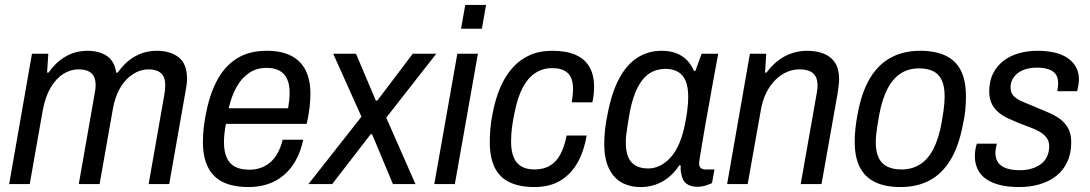

<svg xmlns="http://www.w3.org/2000/svg" viewBox="-20 -743 4398 775"><path d="M17 0 109 -526H175L170 -450H176Q199 -482 224 -501Q249 -520 276 -529Q303 -538 332 -538Q380 -538 411 -517.5Q442 -497 449 -450H455Q478 -482 503 -501Q528 -520 555.5 -529Q583 -538 613 -538Q668 -538 701.5 -511.5Q735 -485 735 -425Q735 -413 733 -399Q731 -385 728 -369L663 0H580L643 -359Q645 -370 646 -380Q647 -390 647 -399Q647 -423 638.5 -437Q630 -451 614.5 -457Q599 -463 578 -463Q547 -463 517 -444Q487 -425 465.5 -389Q444 -353 435 -300L382 0H298L361 -359Q363 -370 364.5 -380Q366 -390 366 -399Q366 -423 357.5 -437Q349 -451 333.5 -457Q318 -463 296 -463Q265 -463 235.5 -444.5Q206 -426 184.5 -389.5Q163 -353 153 -300L100 0Z M984 12Q922 12 881 -7.5Q840 -27 819.5 -68Q799 -109 799 -170Q799 -201 803 -233.5Q807 -266 814 -297Q829 -370 859.5 -424.5Q890 -479 938.5 -508.5Q987 -538 1057 -538Q1116 -538 1155 -518Q1194 -498 1213.5 -459.5Q1233 -421 1233 -364Q1233 -339 1229.5 -308.5Q1226 -278 1218 -243H892Q888 -222 886 -204Q884 -186 884 -170Q884 -131 895.5 -106Q907 -81 929.5 -69.5Q952 -58 987 -58Q1010 -58 1031 -65Q1052 -72 1069.5 -86.5Q1087 -101 1100 -124Q1113 -147 1121 -179H1204Q1194 -132 1174 -96Q1154 -60 1125.5 -36Q1097 -12 1061.5 0Q1026 12 984 12ZM903 -306H1143Q1146 -324 1147.5 -339.5Q1149 -355 1149 -369Q1149 -403 1138.5 -425Q1128 -447 1107.5 -458Q1087 -469 1055 -469Q1016 -469 986 -449Q956 -429 935.5 -393Q915 -357 903 -306Z M1225 0 1439 -272 1325 -526H1417L1497 -337H1503L1646 -526H1741L1539 -268L1657 0H1566L1482 -201H1476L1321 0Z M1841 -627 1858 -723H1942L1925 -627ZM1733 0 1826 -526H1909L1816 0Z M2136 12Q2078 12 2037.5 -7Q1997 -26 1977 -66.5Q1957 -107 1957 -170Q1957 -197 1959.5 -225.5Q1962 -254 1968 -283Q1979 -342 1999 -389Q2019 -436 2049 -469.5Q2079 -503 2118.5 -520.5Q2158 -538 2209 -538Q2266 -538 2303.5 -521.5Q2341 -505 2359.5 -472.5Q2378 -440 2378 -393Q2378 -379 2376.5 -363Q2375 -347 2371 -330H2288Q2290 -344 2291.5 -358Q2293 -372 2293 -383Q2293 -412 2284.5 -430.5Q2276 -449 2257 -458.5Q2238 -468 2208 -468Q2171 -468 2141 -448.5Q2111 -429 2090 -389.5Q2069 -350 2057 -288Q2051 -260 2048 -238.5Q2045 -217 2044 -201Q2043 -185 2043 -171Q2043 -133 2053.5 -108Q2064 -83 2085 -71Q2106 -59 2137 -59Q2175 -59 2201 -75Q2227 -91 2243 -122Q2259 -153 2267 -196H2348Q2338 -135 2312 -88Q2286 -41 2243 -14.5Q2200 12 2136 12Z M2567 12Q2521 12 2488 -7Q2455 -26 2437 -65Q2419 -104 2419 -163Q2419 -192 2422.5 -222.5Q2426 -253 2433 -285Q2449 -369 2479 -425.5Q2509 -482 2552.5 -510Q2596 -538 2650 -538Q2684 -538 2709 -528.5Q2734 -519 2752 -501Q2770 -483 2781 -457H2787L2812 -526H2879L2856 -401Q2851 -370 2843.5 -330.5Q2836 -291 2829 -250.5Q2822 -210 2816 -174.5Q2810 -139 2806 -114.5Q2802 -90 2802 -84Q2802 -71 2808.5 -65Q2815 -59 2827 -59H2864L2854 -4Q2844 1 2828 6Q2812 11 2794 11Q2768 11 2751 -1.5Q2734 -14 2730 -41Q2728 -48 2727.5 -56.5Q2727 -65 2728 -74L2722 -76Q2695 -34 2655 -11Q2615 12 2567 12ZM2597 -63Q2620 -63 2642.5 -73.5Q2665 -84 2685.5 -106Q2706 -128 2721.5 -163.5Q2737 -199 2746 -248Q2751 -273 2753.5 -292Q2756 -311 2757 -325.5Q2758 -340 2758 -352Q2758 -389 2748.5 -414Q2739 -439 2718.5 -452Q2698 -465 2666 -465Q2630 -465 2602 -447Q2574 -429 2554 -390.5Q2534 -352 2522 -290Q2517 -261 2513.5 -239Q2510 -217 2508 -200.5Q2506 -184 2506 -169Q2506 -114 2528.5 -88.5Q2551 -63 2597 -63Z M2915 0 3007 -526H3073L3068 -450H3074Q3097 -481 3123.5 -500.5Q3150 -520 3179 -529Q3208 -538 3238 -538Q3276 -538 3305 -526.5Q3334 -515 3350.5 -490Q3367 -465 3367 -424Q3367 -411 3365 -396.5Q3363 -382 3361 -366L3296 0H3212L3275 -357Q3277 -368 3278.5 -378.5Q3280 -389 3280 -398Q3280 -422 3271 -436.5Q3262 -451 3245.5 -457Q3229 -463 3206 -463Q3181 -463 3156.5 -452.5Q3132 -442 3110.5 -421Q3089 -400 3073.5 -369.5Q3058 -339 3051 -298L2998 0Z M3615 12Q3554 12 3513 -7.5Q3472 -27 3451 -67.5Q3430 -108 3430 -171Q3430 -197 3433 -225.5Q3436 -254 3442 -284Q3458 -371 3491.5 -427Q3525 -483 3576 -510.5Q3627 -538 3694 -538Q3755 -538 3796.5 -518.5Q3838 -499 3858.5 -458.5Q3879 -418 3879 -354Q3879 -328 3876.5 -299.5Q3874 -271 3867 -242Q3851 -155 3817.5 -99Q3784 -43 3733.5 -15.5Q3683 12 3615 12ZM3619 -59Q3662 -59 3694.5 -80Q3727 -101 3748.5 -143.5Q3770 -186 3781 -249Q3786 -277 3788.5 -296Q3791 -315 3792 -329Q3793 -343 3793 -355Q3793 -394 3781.5 -419Q3770 -444 3747 -455.5Q3724 -467 3690 -467Q3647 -467 3615.5 -446.5Q3584 -426 3562.5 -385Q3541 -344 3529 -280Q3524 -252 3521 -232Q3518 -212 3516.5 -197.5Q3515 -183 3515 -170Q3515 -131 3526.5 -106.5Q3538 -82 3561.5 -70.5Q3585 -59 3619 -59Z M4094 12Q4049 12 4015.5 3.5Q3982 -5 3959.5 -21Q3937 -37 3926 -60.5Q3915 -84 3915 -112Q3915 -125 3917 -138.5Q3919 -152 3923 -163H4004Q4001 -153 3999.5 -143Q3998 -133 3998 -125Q3998 -101 4010 -85.5Q4022 -70 4044 -63Q4066 -56 4097 -56Q4122 -56 4143 -62Q4164 -68 4180.5 -80Q4197 -92 4206 -110.5Q4215 -129 4215 -153Q4215 -173 4204.5 -187Q4194 -201 4177 -211Q4160 -221 4138 -229Q4116 -237 4093 -246Q4071 -255 4049.5 -265Q4028 -275 4011 -289Q3994 -303 3983.5 -323.5Q3973 -344 3973 -374Q3973 -415 3988 -445.5Q4003 -476 4030 -497Q4057 -518 4092.5 -528Q4128 -538 4168 -538Q4205 -538 4236 -531Q4267 -524 4289 -509Q4311 -494 4323 -472.5Q4335 -451 4335 -423Q4335 -410 4332.5 -397Q4330 -384 4328 -375H4248Q4250 -389 4250.5 -396Q4251 -403 4251 -408Q4251 -431 4240.5 -444.5Q4230 -458 4210.5 -464Q4191 -470 4166 -470Q4142 -470 4122.5 -464.5Q4103 -459 4089 -448.5Q4075 -438 4067 -423Q4059 -408 4059 -390Q4059 -367 4073 -354Q4087 -341 4109 -332Q4131 -323 4157 -312Q4182 -301 4208 -290.5Q4234 -280 4255.5 -265Q4277 -250 4290.5 -227Q4304 -204 4304 -169Q4304 -123 4287.5 -88.5Q4271 -54 4242.5 -32Q4214 -10 4176 1Q4138 12 4094 12Z"/></svg>

Font: Archivo SemiCondensed
Style: Italic
Weight: 400
Width: 4
Italic angle: -10°
Designer: Hector Gatti
Foundry: Omnibus-Type
Version: Version 2.001